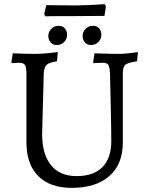

<svg xmlns="http://www.w3.org/2000/svg" viewBox="-20 -898 721 930"><path d="M327 12Q222 12 165 -45.5Q108 -103 108 -209V-540Q108 -572 101 -583Q94 -594 71 -594Q62 -594 49.5 -593Q37 -592 37 -592L35 -596L42 -640Q42 -640 62.5 -639Q83 -638 109.5 -637.5Q136 -637 155 -637Q171 -637 189.5 -638.5Q208 -640 224 -641.5Q240 -643 250 -644.5Q260 -646 260 -646L256 -601Q219 -596 206.5 -584.5Q194 -573 192 -544L184 -250Q184 -151 227 -98Q270 -45 351 -45Q433 -45 476 -88.5Q519 -132 519 -214Q519 -235 518.5 -274Q518 -313 517 -358.5Q516 -404 515 -445.5Q514 -487 513.5 -513.5Q513 -540 513 -540Q511 -575 504.5 -584.5Q498 -594 476 -594Q467 -594 450 -593Q433 -592 433 -592L431 -596L438 -640Q438 -640 450 -639.5Q462 -639 480 -638.5Q498 -638 517.5 -637.5Q537 -637 551 -637Q573 -637 595 -639Q617 -641 632.5 -643.5Q648 -646 648 -646L644 -601Q601 -595 588 -585Q575 -575 575 -544V-208Q575 -103 510 -45.5Q445 12 327 12ZM200 -819 194 -828 204 -873Q204 -873 219.5 -873Q235 -873 259 -872.5Q283 -872 309.5 -872Q336 -872 358 -872Q383 -872 413 -873.5Q443 -875 465 -876.5Q487 -878 487 -878L493 -868L486 -821L344 -820Q315 -820 281 -820Q247 -820 223.5 -819.5Q200 -819 200 -819ZM255 -680Q235 -680 224.5 -693.5Q214 -707 214 -723Q214 -743 228 -758Q242 -773 264 -773Q284 -773 294.5 -760Q305 -747 305 -730Q305 -710 291 -695Q277 -680 255 -680ZM421 -680Q401 -680 390.5 -693.5Q380 -707 380 -723Q380 -743 394 -758Q408 -773 430 -773Q450 -773 460.5 -760Q471 -747 471 -730Q471 -710 457 -695Q443 -680 421 -680Z"/></svg>

Font: Alegreya
Style: Regular
Weight: 400
Designer: Juan Pablo del Peral
Foundry: Huerta Tipografica
Version: Version 2.009